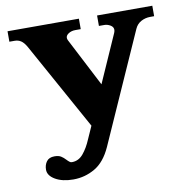

<svg xmlns="http://www.w3.org/2000/svg" viewBox="-77 -545 812 832"><g transform="rotate(-10 328.5 -129.0)"><path d="M647 -470V-424H630Q608 -424 589.5 -414Q571 -404 562 -384L347 99Q319 161 275 186.5Q231 212 180 212Q132 212 101 194Q70 176 70 150Q70 129 81 114Q92 99 116 99Q134 99 144.5 105.5Q155 112 165 123Q167 125 171 129Q175 133 178.5 135Q182 137 187 137Q216 137 236.5 112.5Q257 88 272 52L297 -4L84 -389Q73 -408 61 -416Q49 -424 33 -424H10V-470H324V-424H300Q283 -424 270.5 -416Q258 -408 258 -397Q258 -392 261 -386L371 -173L464 -383Q467 -391 467 -396Q467 -409 454 -416.5Q441 -424 428 -424H404V-470Z"/></g></svg>

Font: Taviraj ExtraBold
Style: Regular
Weight: 800
Designer: Katatrad Team
Foundry: CadsonDemak
Version: Version 1.001